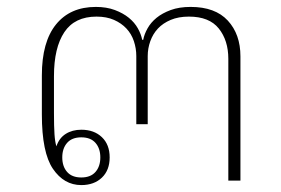

<svg xmlns="http://www.w3.org/2000/svg" viewBox="-20 -522 811 555"><path d="M215 13Q165 13 133 -34Q101 -81 101 -191V-304Q101 -401 142 -451.5Q183 -502 257 -502Q288 -502 312 -493Q336 -484 352.5 -470.5Q369 -457 378.5 -440Q388 -423 391 -407H394Q397 -423 406.5 -440Q416 -457 432.5 -470.5Q449 -484 473.5 -493Q498 -502 531 -502Q602 -502 638.5 -462.5Q675 -423 675 -359V0H640V-352Q640 -405 612.5 -439.5Q585 -474 526 -474Q496 -474 473.5 -464.5Q451 -455 436.5 -439.5Q422 -424 414.5 -403Q407 -382 407 -360V-163H374V-360Q374 -382 367 -403Q360 -424 345.5 -439.5Q331 -455 309.5 -464.5Q288 -474 259 -474Q196 -474 166 -429Q136 -384 136 -302V-195Q136 -156 137.5 -134Q139 -112 143 -99Q151 -123 170 -135Q189 -147 215 -147Q252 -147 274.5 -125.5Q297 -104 297 -67Q297 -30 274.5 -8.5Q252 13 215 13ZM215 -9Q242 -9 256 -25Q270 -41 270 -67Q270 -93 256 -109Q242 -125 215 -125Q188 -125 174 -109Q160 -93 160 -67Q160 -41 174 -25Q188 -9 215 -9Z"/></svg>

Font: IBM Plex Sans Thai Looped ExtraLight
Style: Regular
Weight: 200
Designer: Mike Abbink, Paul van der Laan, Pieter van Rosmalen, Ben Mitchell, Mark Frömberg
Foundry: Bold Monday
Version: Version 1.0